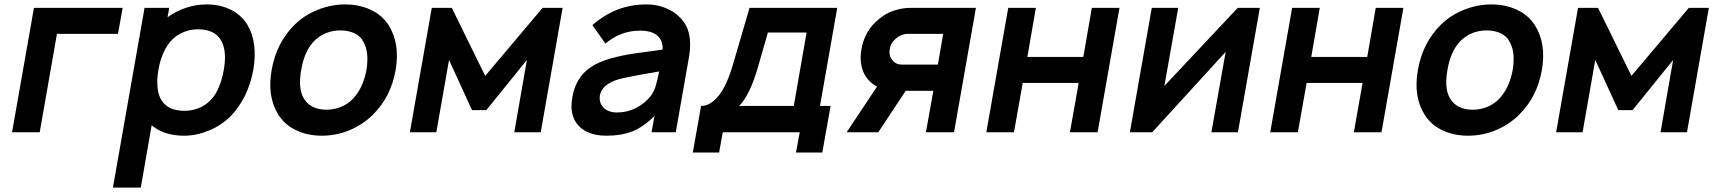

<svg xmlns="http://www.w3.org/2000/svg" viewBox="-20 -598 7758 868"><path d="M513.5 -445H237.5L159.5 0H34.5L133.5 -562.5H534.5Z M1125 -281Q1101.5 -155.5 1024 -74Q981 -31 925 -8Q868 15.5 812.5 15.5Q721.5 15.5 665.5 -31.5L616.5 250H490.5L633.5 -562.5H745L737.5 -520Q777 -548.5 822 -563.2Q867 -578 913.5 -578Q973.5 -578 1021 -555.2Q1068.5 -532.5 1097 -488.5Q1122.5 -446.5 1129 -393.8Q1135.5 -341 1125 -281ZM991.5 -281Q1006.5 -364 981.5 -411.5Q953.5 -465.5 875 -465.5Q842 -465.5 812.8 -454Q783.5 -442.5 760.5 -421Q735 -395.5 719 -359.5Q703 -323.5 696 -281Q688.5 -239 692.2 -202.2Q696 -165.5 711.5 -142.5Q742 -97 813.5 -97Q849.5 -97 881.5 -110.5Q913.5 -124 937.5 -151Q976 -195.5 991.5 -281Z M1239.5 -78Q1186.5 -160.5 1208 -281Q1229 -403.5 1311 -485.5Q1356.5 -530 1417 -554Q1477.5 -578 1540.5 -578Q1604 -578 1655.5 -554Q1707 -530 1736 -485.5Q1789.5 -402.5 1768.5 -281Q1758 -222 1733.2 -172Q1708.5 -122 1664.5 -78Q1617.5 -32.5 1558.2 -8.5Q1499 15.5 1435 15.5Q1371.5 15.5 1320 -8.5Q1268.5 -32.5 1239.5 -78ZM1622.5 -409.5Q1610 -435 1582 -447.8Q1554 -460.5 1519.5 -460.5Q1483.5 -460.5 1452.5 -447.8Q1421.5 -435 1397.5 -409.5Q1355.5 -364.5 1341.5 -281Q1327 -197.5 1353 -154Q1367.5 -128.5 1393.8 -115.2Q1420 -102 1456 -102Q1490.5 -102 1522.8 -115.2Q1555 -128.5 1578 -154Q1621.5 -201.5 1636.5 -281Q1650 -362.5 1622.5 -409.5Z M2523.5 -562.5 2424.5 0H2305L2362 -327L2178.5 -100H2114L2010 -327L1952.5 0H1833L1932 -562.5H2022.5L2173.5 -255L2433 -562.5Z M2925.5 0 2939 -74Q2889 -24 2839 -4Q2788.5 15.5 2721.5 15.5Q2637 15.5 2594.5 -31Q2552.5 -78 2567.5 -157.5Q2576.5 -213.5 2607 -253.5Q2637.5 -293.5 2694.5 -317.5Q2715.5 -326.5 2740 -333.5Q2764.5 -340.5 2793.2 -346.5Q2822 -352.5 2856.2 -357.5Q2890.5 -362.5 2931 -367.5L2975.5 -374Q2977.5 -414.5 2951.8 -437Q2926 -459.5 2873.5 -459.5Q2786 -459.5 2717 -401L2658 -484.5Q2712.5 -531.5 2772.5 -554.8Q2832.5 -578 2904.5 -578Q2948.5 -578 2988.5 -562Q3028.5 -546 3054.5 -518.5Q3116 -458.5 3094.5 -338.5L3035 0ZM2960 -275Q2860 -258.5 2798.5 -245Q2756 -236.5 2727.2 -217.2Q2698.5 -198 2692 -166.5Q2689.5 -150 2693.8 -136Q2698 -122 2708.2 -111.5Q2718.5 -101 2734 -95.2Q2749.5 -89.5 2769.5 -89.5Q2814.5 -89.5 2854 -109.2Q2893.5 -129 2920.5 -162.5Q2937 -184 2944.5 -210Q2948.5 -223 2952.2 -239Q2956 -255 2960 -275Z M3687 -119H3735L3697.5 91.5H3578.5L3595.5 0H3247.5L3231 91.5H3112L3149.5 -119Q3191 -119 3228.5 -164.8Q3266 -210.5 3294.5 -309.5L3368.5 -562.5H3765ZM3626.5 -451H3451.5L3407 -296Q3370 -167.5 3321.5 -119H3568.5Z M4392 -562.5 4293 0H4166L4199.5 -187.5H4074.5L3950.5 0H3807.5L3945 -206.5Q3920 -220 3904.5 -238.5Q3882 -264 3874.5 -300.2Q3867 -336.5 3874.5 -376Q3877.5 -394.5 3884 -413.5Q3890.5 -432.5 3900.5 -450Q3910.5 -467.5 3923.8 -483.2Q3937 -499 3953.5 -511.5Q3982.5 -537 4020.5 -549.8Q4058.5 -562.5 4096 -562.5ZM4244 -445H4080.5Q4051.5 -443 4029.5 -423Q4006.5 -404.5 4002.5 -376Q3997 -349 4012 -329Q4028.5 -306 4056.5 -306H4220Z M5041 -562.5 4942 0H4817L4856.5 -223H4603.5L4564 0H4439L4538 -562.5H4663L4624.5 -340.5H4877.5L4916 -562.5Z M5576.5 0H5456.5L5521 -363.5L5189 0H5088L5187 -562.5H5306.5L5244 -209.5L5575.5 -562.5H5675.5Z M6324.5 -562.5 6225.5 0H6100.5L6140 -223H5887L5847.5 0H5722.5L5821.5 -562.5H5946.5L5908 -340.5H6161L6199.5 -562.5Z M6421.5 -78Q6368.5 -160.5 6390 -281Q6411 -403.5 6493 -485.5Q6538.5 -530 6599 -554Q6659.5 -578 6722.5 -578Q6786 -578 6837.5 -554Q6889 -530 6918 -485.5Q6971.5 -402.5 6950.5 -281Q6940 -222 6915.2 -172Q6890.5 -122 6846.5 -78Q6799.5 -32.5 6740.2 -8.5Q6681 15.5 6617 15.5Q6553.5 15.5 6502 -8.5Q6450.5 -32.5 6421.5 -78ZM6804.5 -409.5Q6792 -435 6764 -447.8Q6736 -460.5 6701.5 -460.5Q6665.5 -460.5 6634.5 -447.8Q6603.5 -435 6579.5 -409.5Q6537.5 -364.5 6523.5 -281Q6509 -197.5 6535 -154Q6549.5 -128.5 6575.8 -115.2Q6602 -102 6638 -102Q6672.5 -102 6704.8 -115.2Q6737 -128.5 6760 -154Q6803.5 -201.5 6818.5 -281Q6832 -362.5 6804.5 -409.5Z M7705.5 -562.5 7606.5 0H7487L7544 -327L7360.5 -100H7296L7192 -327L7134.5 0H7015L7114 -562.5H7204.5L7355.5 -255L7615 -562.5Z"/></svg>

Font: Russisch Sans
Style: Bold Italic
Weight: 700
Italic angle: -10°
Designer: Michael Sharanda (font) & Cristiano Sobral (main changes)
Foundry: Michael Sharanda
Version: Version 2.00;September 8, 2020;FontCreator 13.0.0.2681 64-bi